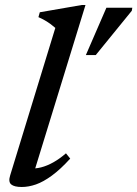

<svg xmlns="http://www.w3.org/2000/svg" viewBox="-20 -736 548 767"><path d="M201 -624.5Q192 -632.5 181.8 -640Q171.5 -647.5 159.5 -654.5Q147.5 -661.5 133.5 -667.5L139 -687L306.5 -716H321.5L113.5 -40L100.5 -63.5Q121 -61.5 144.5 -67.5Q168 -73.5 193 -87.5Q218 -101.5 243.5 -123.5L260.5 -102.5Q221.5 -59.5 187.2 -34.5Q153 -9.5 123.5 0.8Q94 11 67 11Q37 11 24.8 0.8Q12.5 -9.5 20.5 -35ZM323 -516 405 -705H508.5L506.5 -693L362.5 -516Z"/></svg>

Font: Newsreader 16pt Medium
Style: Italic
Weight: 500
Italic angle: -17°
Designer: Hugues Gentile
Foundry: Production Type
Version: Version 1.003